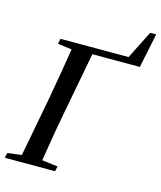

<svg xmlns="http://www.w3.org/2000/svg" viewBox="-125 -900 826 986"><g transform="rotate(15 288.5 -406.5)"><path d="M228 -630 234 -664H513L462 -638L550 -813H582L544 -630ZM-5 0 1 -27 112 -41H154L268 -27L262 0ZM69 0 136 -354Q150 -431 163 -509Q176 -587 188 -664H298L231 -310Q216 -232 203 -154.5Q190 -77 178 0ZM107 -636 113 -664H258L253 -622H217Z"/></g></svg>

Font: Source Serif 4 48pt SemiBold
Style: Italic
Weight: 600
Italic angle: -12°
Designer: Frank Grießhammer
Foundry: Adobe Systems Incorporated
Version: Version 4.004;hotconv 1.0.116;makeotfexe 2.5.65601